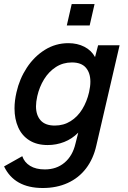

<svg xmlns="http://www.w3.org/2000/svg" viewBox="-42 -710 627 943"><path d="M168 213.4Q28.8 213.4 -22 107.4L67.4 57.1Q77.6 87.4 106 104.7Q134.3 122.1 178.2 122.1Q235.4 122.1 274.9 88.9Q314.5 55.7 328.6 -4.4L342.3 -58.6Q312 -27.8 273.2 -12.7Q234.4 2.4 192.4 2.4Q138.7 2.4 102.1 -20.8Q65.4 -43.9 47.4 -84.7Q29.3 -125.5 29.3 -177.7Q29.3 -215.3 39.1 -257.3Q53.7 -322.3 89.6 -377.2Q125.5 -432.1 178.2 -465.1Q231 -498 293.9 -498Q337.9 -498 372.6 -480.2Q407.2 -462.4 424.8 -429.7L439.9 -487.8H545.4L431.2 4.4Q416.5 70.3 380.6 117.2Q344.7 164.1 290.5 188.7Q236.3 213.4 168 213.4ZM395.5 -257.3Q401.9 -286.1 401.9 -308.6Q401.9 -352.1 379.6 -377.7Q357.4 -403.3 311 -403.3Q267.6 -403.3 232.7 -380.9Q197.8 -358.4 174.6 -320.8Q151.4 -283.2 141.1 -237.8Q134.8 -209.5 134.8 -188Q134.8 -144.5 157.5 -118.9Q180.2 -93.3 227.1 -93.3Q270.5 -93.3 304.9 -115Q339.4 -136.7 362.1 -173.8Q384.8 -210.9 395.5 -257.3ZM286.1 -585 310.1 -689.9H422.4L398.4 -585Z"/></svg>

Font: Acari Sans SemiBold
Style: Italic
Weight: 600
Italic angle: -13°
Designer: Alfredo Marco Pradil and Stefan Peev
Foundry: Hanken Design Co.
Version: Version 1.045;January 11, 2019;FontCreator 11.5.0.2425 64-bi